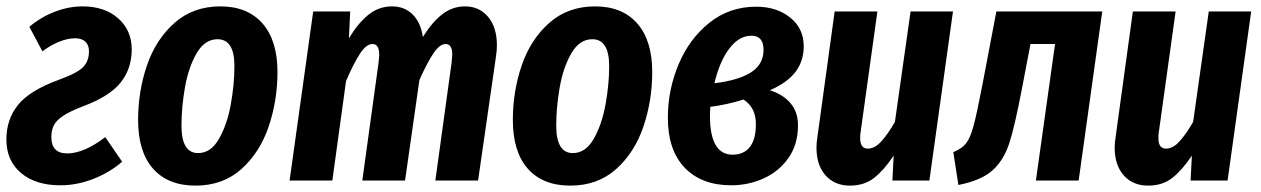

<svg xmlns="http://www.w3.org/2000/svg" viewBox="-20 -566 3955 602"><path d="M393 -411Q393 -351 358.5 -307.5Q324 -264 241 -233Q199 -217 177.5 -202.5Q156 -188 148.5 -172.5Q141 -157 141 -136Q141 -85 191 -85Q243 -85 310 -136L363 -59Q324 -25 272.5 -5Q221 15 169 15Q92 15 46 -23.5Q0 -62 0 -129Q0 -191 36 -236.5Q72 -282 165 -316Q223 -337 241 -356Q259 -375 259 -405Q259 -425 247.5 -435.5Q236 -446 216 -446Q192 -446 165 -435Q138 -424 113 -405L72 -482Q109 -513 152.5 -529.5Q196 -546 239 -546Q308 -546 350.5 -508.5Q393 -471 393 -411Z M413 -190Q413 -280 441 -361.5Q469 -443 527.5 -494.5Q586 -546 671 -546Q756 -546 803 -492.5Q850 -439 850 -340Q850 -251 822.5 -169.5Q795 -88 737 -36Q679 16 593 16Q507 16 460 -37Q413 -90 413 -190ZM715 -359Q715 -443 662 -443Q622 -443 596.5 -399Q571 -355 560 -292.5Q549 -230 549 -172Q549 -86 601 -86Q641 -86 666.5 -130.5Q692 -175 703.5 -238Q715 -301 715 -359Z M1538 -424Q1538 -408 1535 -388L1479 0H1345L1396 -370Q1398 -390 1398 -395Q1398 -428 1377 -428Q1359 -428 1339.5 -399.5Q1320 -371 1295 -315L1250 0H1116L1167 -370Q1169 -388 1169 -394Q1169 -428 1148 -428Q1129 -428 1109.5 -399Q1090 -370 1065 -312L1022 0H888L962 -530H1078L1074 -446Q1103 -494 1135.5 -520Q1168 -546 1209 -546Q1248 -546 1273.5 -521Q1299 -496 1306 -450Q1335 -497 1367 -521.5Q1399 -546 1438 -546Q1483 -546 1510.5 -513Q1538 -480 1538 -424Z M1588 -190Q1588 -280 1616 -361.5Q1644 -443 1702.5 -494.5Q1761 -546 1846 -546Q1931 -546 1978 -492.5Q2025 -439 2025 -340Q2025 -251 1997.5 -169.5Q1970 -88 1912 -36Q1854 16 1768 16Q1682 16 1635 -37Q1588 -90 1588 -190ZM1890 -359Q1890 -443 1837 -443Q1797 -443 1771.5 -399Q1746 -355 1735 -292.5Q1724 -230 1724 -172Q1724 -86 1776 -86Q1816 -86 1841.5 -130.5Q1867 -175 1878.5 -238Q1890 -301 1890 -359Z M2500 -421Q2500 -375 2474.5 -341Q2449 -307 2394 -283Q2435 -270 2458.5 -242.5Q2482 -215 2482 -173Q2482 -113 2452 -70.5Q2422 -28 2374 -6.5Q2326 15 2273 15Q2180 15 2127 -40Q2074 -95 2074 -197Q2074 -284 2107.5 -364Q2141 -444 2204 -494.5Q2267 -545 2351 -545Q2415 -545 2457.5 -511Q2500 -477 2500 -421ZM2220 -305Q2295 -314 2334.5 -339Q2374 -364 2374 -410Q2374 -454 2336 -454Q2297 -454 2266.5 -413.5Q2236 -373 2220 -305ZM2207 -231 2206 -203Q2206 -81 2277 -81Q2312 -81 2331 -105Q2350 -129 2350 -177Q2350 -229 2311 -254Q2261 -238 2207 -231Z M2540 -103Q2540 -119 2543 -137L2597 -530H2731L2678 -149Q2677 -143 2677 -133Q2677 -100 2701 -100Q2723 -100 2744 -123.5Q2765 -147 2786 -184L2835 -530H2968L2894 0H2778L2782 -78Q2752 -33 2721 -8.5Q2690 16 2645 16Q2597 16 2568.5 -16Q2540 -48 2540 -103Z M3362 0H3228L3288 -428H3211L3185 -292Q3162 -171 3144.5 -117Q3127 -63 3091.5 -31.5Q3056 0 2985 14L2969 -89Q2996 -100 3009 -116.5Q3022 -133 3032.5 -171.5Q3043 -210 3061 -304L3104 -530H3436Z M3475 -103Q3475 -119 3478 -137L3532 -530H3666L3613 -149Q3612 -143 3612 -133Q3612 -100 3636 -100Q3658 -100 3679 -123.5Q3700 -147 3721 -184L3770 -530H3903L3829 0H3713L3717 -78Q3687 -33 3656 -8.5Q3625 16 3580 16Q3532 16 3503.5 -16Q3475 -48 3475 -103Z"/></svg>

Font: Fira Sans Compressed SemiBold
Style: Italic
Weight: 600
Width: 1
Italic angle: -8°
Designer: bBox Type GmbH & Carrois Corporate GbR & Edenspiekermann AG
Foundry: bBox Type GmbH & Carrois Corporate GbR & Edenspiekermann AG
Version: Version 4.301